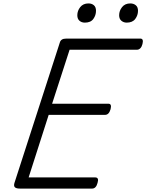

<svg xmlns="http://www.w3.org/2000/svg" viewBox="-20 -1100 853 1120"><path d="M95 0Q76 0 67.5 -7Q59 -14 64 -32L329 -852Q332 -863 341 -869Q350 -875 368 -875H798Q809 -875 812 -867Q815 -859 811 -843Q807 -827 798.5 -818.5Q790 -810 780 -810H386L284 -495H612Q623 -495 626 -487Q629 -479 625 -463Q620 -446 612 -438Q604 -430 593 -430H264L147 -65H536Q547 -65 550.5 -57Q554 -49 549 -33Q545 -17 537 -8.5Q529 0 518 0ZM475 -968Q456 -968 443.5 -979Q431 -990 431 -1011Q431 -1037 448 -1058.5Q465 -1080 496 -1080Q515 -1080 527.5 -1069.5Q540 -1059 540 -1037Q540 -1011 524.5 -989.5Q509 -968 475 -968ZM719 -968Q701 -968 688 -979Q675 -990 675 -1011Q675 -1037 692 -1058.5Q709 -1080 740 -1080Q759 -1080 772 -1069.5Q785 -1059 785 -1037Q785 -1011 769 -989.5Q753 -968 719 -968Z"/></svg>

Font: Playwrite DK Loopet Light
Style: Regular
Weight: 300
Version: Version 1.003